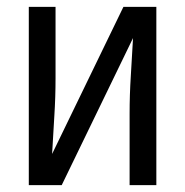

<svg xmlns="http://www.w3.org/2000/svg" viewBox="-20 -540 540 560"><path d="M64 0V-520H142V-312Q142 -257 138.5 -202Q135 -147 132 -91L340 -520H436V0H358V-208Q358 -263 361.5 -318Q365 -373 368 -429L160 0Z"/></svg>

Font: Iosevka Term Curly
Style: Regular
Weight: 400
Designer: Belleve Invis
Foundry: Belleve Invis
Version: Version 32.3.0